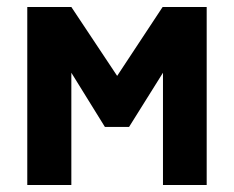

<svg xmlns="http://www.w3.org/2000/svg" viewBox="-20 -529 670 549"><path d="M58 0V-509H184L315 -312L445 -509H571V0H446V-321L349 -166H280L184 -321V0Z"/></svg>

Font: Zen Kaku Gothic Antique Black
Style: Regular
Weight: 900
Designer: Yoshimichi Ohira
Foundry: Positype
Version: Version 1.001